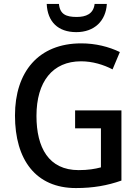

<svg xmlns="http://www.w3.org/2000/svg" viewBox="-20 -944 703 974"><path d="M522 -924H460C454 -873 416 -858 369 -858C316 -858 284 -871 279 -924H217C221 -834 274 -781 367 -781C459 -781 517 -838 522 -924ZM361 -384V-293H492V-95C462 -87 427 -81 379 -81C227 -81 165 -195 165 -356C165 -530 247 -633 391 -633C449 -633 505 -616 551 -592L588 -680C532 -707 465 -724 392 -724C175 -724 56 -579 56 -358C56 -133 162 10 365 10C453 10 525 -3 596 -28V-384Z"/></svg>

Font: Noto Sans Devanagari UI SemiCondensed Medium
Style: Regular
Weight: 500
Width: 4
Designer: Jelle Bosma - Monotype Design Team
Foundry: Monotype Imaging Inc.
Version: Version 2.004